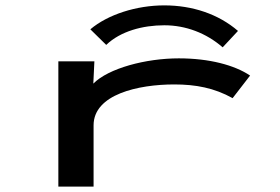

<svg xmlns="http://www.w3.org/2000/svg" viewBox="-20 -693 1040 714"><path d="M375 -526C428 -577 511 -599 591 -599C671 -599 747 -570 808 -517L865 -578C792 -641 695 -673 591 -673C487 -673 381 -639 316 -584ZM197 1H328V-227C328 -342 494 -379 628 -379C708 -379 777 -366 845 -328L910 -412C852 -451 758 -476 645 -476C522 -476 383 -439 327 -382L331 -465H197Z"/></svg>

Font: Inconsolata UltraExpanded
Style: Bold
Weight: 700
Width: 9
Monospace: yes
Designer: Raph Levien, Cyreal, Brenton Simpson
Foundry: Raph Levien, Cyreal, Google
Version: Version 3.100